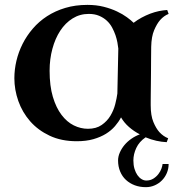

<svg xmlns="http://www.w3.org/2000/svg" viewBox="-20 -566 744 790"><path d="M673.8 108.9Q673.8 128.4 666.5 145.8Q659.2 163.1 646.5 176Q633.8 189 616.7 196.5Q599.6 204.1 580.1 204.1Q555.2 204.1 534.4 196.3Q513.7 188.5 498.3 174.3Q482.9 160.2 474.4 139.6Q465.8 119.1 465.8 94.2Q465.8 78.1 472.9 61.8Q480 45.4 491.9 31Q503.9 16.6 520.3 5.1Q536.6 -6.3 555.2 -13.2Q530.8 -25.9 510.7 -43.5Q490.7 -61 478 -83Q468.3 -64.5 453.1 -46.9Q438 -29.3 416 -15.6Q394 -2 364.3 6.6Q334.5 15.1 295.9 15.1Q232.4 15.1 184.3 -7.6Q136.2 -30.3 104 -67.1Q71.8 -104 55.4 -150.4Q39.1 -196.8 39.1 -244.1Q39.1 -279.8 47.6 -315.9Q56.2 -352.1 73 -385.5Q89.8 -418.9 115 -448.2Q140.1 -477.5 173.6 -499.3Q207 -521 248.5 -533.4Q290 -545.9 339.8 -545.9Q376.5 -545.9 407 -538.1Q437.5 -530.3 461.2 -519Q484.9 -507.8 502.2 -495.1Q519.5 -482.4 529.8 -472.2Q544.9 -483.9 562.5 -493.4Q580.1 -502.9 598.1 -509.8Q616.2 -516.6 634 -520.3Q651.9 -523.9 668 -524.9L673.8 -508.8Q654.3 -501 638.7 -483.4Q625.5 -468.3 614.3 -441.9Q603 -415.5 602.1 -373Q601.6 -348.1 601.6 -321.3Q601.6 -294.4 601.3 -268.3Q601.1 -242.2 600.8 -218.5Q600.6 -194.8 600.3 -176.3Q600.1 -157.7 600.1 -146.2Q600.1 -134.8 600.1 -132.8Q600.1 -90.3 611.1 -64Q622.1 -37.6 635.7 -22.5Q651.9 -4.9 671.9 2.9L666 19Q645.5 18.1 623.3 13.2Q601.1 8.3 579.1 -1Q552.7 17.1 540.8 42.7Q528.8 68.4 528.8 94.2Q528.8 113.3 533.4 128.7Q538.1 144 545.4 154.5Q552.7 165 562.3 170.9Q571.8 176.8 582 176.8Q598.6 176.8 611.1 168.9Q623.5 161.1 631.8 150.1Q640.1 139.2 644.3 127.7Q648.4 116.2 648.9 108.9ZM341.8 -36.1Q376 -36.1 398.4 -51.8Q420.9 -67.4 434.3 -89.8Q447.8 -112.3 454.1 -137.2Q460.4 -162.1 462.9 -181.2L466.8 -366.2Q465.8 -376.5 463.1 -391.1Q460.4 -405.8 455.1 -421.4Q449.7 -437 441.2 -452.9Q432.6 -468.8 419.4 -481Q406.2 -493.2 387.9 -501Q369.6 -508.8 345.2 -508.8Q308.6 -508.8 278.8 -490.2Q249 -471.7 228 -439.7Q207 -407.7 195.6 -365.2Q184.1 -322.8 184.1 -274.9Q184.1 -212.4 197.5 -167.5Q210.9 -122.6 233.2 -93.3Q255.4 -64 283.7 -50Q312 -36.1 341.8 -36.1Z"/></svg>

Font: Uncial Antiqua
Style: Regular
Weight: 400
Version: Version 1.000